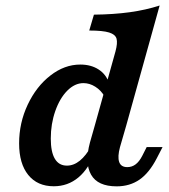

<svg xmlns="http://www.w3.org/2000/svg" viewBox="-20 -661 609 693"><path d="M49 -143.3Q49 -217.7 80.1 -283.4Q111.1 -349.1 162 -388.5Q212.8 -428 269.7 -428Q308.7 -428 336.1 -410.1Q363.6 -392.2 373.8 -360.2L356.9 -313.5Q344.4 -335.2 323.8 -348.1Q303.3 -361 281.2 -361Q250 -361 222.8 -333.7Q195.7 -306.4 179.5 -260.1Q163.3 -213.8 163.3 -161Q163.3 -112.5 178 -87.9Q192.6 -63.2 221.5 -63.2Q246.1 -63.2 268.2 -81.1Q290.4 -99.1 310.3 -134.8L322.6 -113.1Q301.4 -52.7 263.2 -20.7Q225.1 11.3 174 11.3Q115 11.3 82 -29.5Q49 -70.2 49 -143.3ZM302.1 -550.8 319 -608.1Q390.1 -608.9 448.4 -616.9Q506.8 -625 556.2 -641.1L435.7 -208.2H322.2L396.9 -475.8Q404.9 -505.6 400.7 -521.2Q396.4 -536.7 373.9 -543.7Q351.3 -550.8 302.1 -550.8ZM439.4 -57.8Q456.3 -57.8 469.5 -67.8Q482.8 -77.8 493.3 -98.3L509.5 -130.3H566.8L546 -90Q518.7 -37 483.6 -12.7Q448.4 11.6 401.1 11.6Q332.6 11.6 308.7 -30.6Q284.8 -72.8 304.7 -146.7L322.2 -208.2H435.7L413 -129.7Q403.8 -95.5 410.1 -76.6Q416.4 -57.8 439.4 -57.8Z"/></svg>

Font: Playfair Micro SmCond SmLight
Style: Italic
Weight: 360
Width: 4
Italic angle: -15.6°
Designer: Claus Eggers Sørensen
Foundry: Claus Eggers Sørensen
Version: Version 2.203;Glyphs 3.3 (3326)